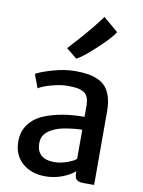

<svg xmlns="http://www.w3.org/2000/svg" viewBox="-95 -937 750 1010"><g transform="rotate(10 279.5 -432.0)"><path d="M217.8 7.8Q142.1 7.8 94.5 -34.7Q46.9 -77.1 46.9 -149.4Q46.9 -202.1 75.4 -240.7Q104 -279.3 154.8 -300.3Q245.6 -336.4 367.7 -336.4V-391.6Q367.7 -420.4 361.1 -438.2Q354.5 -456.1 338.6 -465.6Q322.8 -475.1 302.7 -478.3Q282.7 -481.4 250.5 -481.4Q214.8 -481.4 167 -468.3Q119.1 -455.1 98.1 -440.9L71.3 -513.2Q94.7 -527.8 158 -546.4Q221.2 -564.9 278.8 -564.9Q317.4 -564.9 346.7 -560.3Q376 -555.7 401.9 -543.7Q427.7 -531.7 444.1 -512Q460.4 -492.2 470 -460.4Q479.5 -428.7 479.5 -385.7V7.8H431.6Q415 7.8 406.5 6.6Q397.9 5.4 389.6 0.5Q381.3 -4.4 377.9 -14.9Q374.5 -25.4 374.5 -43V-46.9Q349.6 -24.4 307.1 -8.3Q264.6 7.8 217.8 7.8ZM252.4 -74.2Q285.6 -74.2 321.8 -87.6Q357.9 -101.1 367.7 -112.3V-267.1Q332.5 -267.1 288.8 -260.3Q245.1 -253.4 218.3 -240.7Q189 -227.1 173.1 -208Q157.2 -189 157.2 -159.2Q157.2 -74.2 252.4 -74.2ZM271 -630.4 214.8 -676.3Q255.9 -721.7 274.2 -741.9Q292.5 -762.2 325.2 -801.5Q357.9 -840.8 379.9 -872.1L459 -804.7Q440.9 -772.9 369.6 -707Q298.3 -641.1 271 -630.4Z"/></g></svg>

Font: HaufeMerriweatherSans
Style: Regular
Weight: 400
Designer: Eben Sorkin ( eben@eyebytes.com )
Foundry: Eben Sorkin
Version: Version 1.56